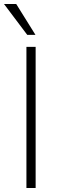

<svg xmlns="http://www.w3.org/2000/svg" viewBox="-27 -939 303 959"><path d="M105 0V-705H151V0ZM109 -765 -7 -919H54L150 -765Z"/></svg>

Font: Nunito Sans 7pt Condensed ExtraLight
Style: Regular
Weight: 250
Width: 3
Designer: Vernon Adams
Foundry: Vernon Adams
Version: Version 3.101;gftools[0.9.27]